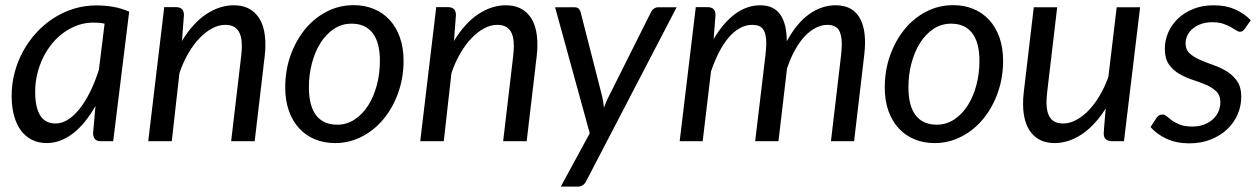

<svg xmlns="http://www.w3.org/2000/svg" viewBox="-20 -534 4754 726"><path d="M408 0H362Q344.5 0 338.2 -9Q332 -18 332 -31L341 -133.5Q323 -101.5 302.2 -75.5Q281.5 -49.5 258.2 -31.2Q235 -13 209.5 -3Q184 7 156.5 7Q126.5 7 102 -4.8Q77.5 -16.5 60.2 -39.2Q43 -62 33.5 -95.2Q24 -128.5 24 -171.5Q24 -216.5 35.2 -259.2Q46.5 -302 67.2 -340Q88 -378 117 -409.8Q146 -441.5 181.8 -464.8Q217.5 -488 258.5 -500.8Q299.5 -513.5 344.5 -513.5Q377 -513.5 407.8 -508.2Q438.5 -503 468.5 -490ZM190 -67Q214.5 -67 238 -82.2Q261.5 -97.5 282.5 -124.5Q303.5 -151.5 321.8 -188.8Q340 -226 354 -270.5L375.5 -444.5Q364.5 -447 353.8 -447.8Q343 -448.5 332.5 -448.5Q302.5 -448.5 274.5 -438.8Q246.5 -429 222 -411.5Q197.5 -394 177.5 -369.8Q157.5 -345.5 143.2 -316.5Q129 -287.5 121 -254.8Q113 -222 113 -187.5Q113 -67 190 -67Z M540.5 0 601 -507H645.5Q675.5 -507 675.5 -477L668 -379Q708.5 -446 759.2 -480Q810 -514 864.5 -514Q921 -514 952.2 -476Q983.5 -438 983.5 -365Q983.5 -355 983 -344.5Q982.5 -334 981 -322.5L943 0H854L892 -322.5Q893 -332.5 893.8 -341.8Q894.5 -351 894.5 -359.5Q894.5 -400.5 879.2 -420.2Q864 -440 831.5 -440Q807.5 -440 782.8 -427Q758 -414 735 -390.2Q712 -366.5 692.2 -332.8Q672.5 -299 658.5 -257.5L629.5 0Z M1255 -62.5Q1291.5 -62.5 1321.5 -82.5Q1351.5 -102.5 1372.5 -135.8Q1393.5 -169 1405 -212.5Q1416.5 -256 1416.5 -303.5Q1416.5 -373.5 1389 -409Q1361.5 -444.5 1309.5 -444.5Q1272.5 -444.5 1242.8 -424.8Q1213 -405 1192 -371.8Q1171 -338.5 1159.5 -295Q1148 -251.5 1148 -204Q1148 -134 1175.2 -98.2Q1202.5 -62.5 1255 -62.5ZM1247 7Q1205.5 7 1171 -7.2Q1136.5 -21.5 1111.5 -48.5Q1086.5 -75.5 1072.5 -114.5Q1058.5 -153.5 1058.5 -203.5Q1058.5 -267.5 1078.5 -324Q1098.5 -380.5 1133.2 -423Q1168 -465.5 1215.2 -490Q1262.5 -514.5 1317.5 -514.5Q1359 -514.5 1393.5 -500.2Q1428 -486 1453 -459Q1478 -432 1492 -392.8Q1506 -353.5 1506 -304Q1506 -240.5 1486 -184Q1466 -127.5 1431.2 -85Q1396.5 -42.5 1349 -17.8Q1301.5 7 1247 7Z M1569 0 1629.5 -507H1674Q1704 -507 1704 -477L1696.5 -379Q1737 -446 1787.8 -480Q1838.5 -514 1893 -514Q1949.5 -514 1980.8 -476Q2012 -438 2012 -365Q2012 -355 2011.5 -344.5Q2011 -334 2009.5 -322.5L1971.5 0H1882.5L1920.5 -322.5Q1921.5 -332.5 1922.2 -341.8Q1923 -351 1923 -359.5Q1923 -400.5 1907.8 -420.2Q1892.5 -440 1860 -440Q1836 -440 1811.2 -427Q1786.5 -414 1763.5 -390.2Q1740.5 -366.5 1720.8 -332.8Q1701 -299 1687 -257.5L1658 0Z M2196.5 151Q2186 171.5 2165.5 171.5H2100.5L2210 -30L2079 -506.5H2152.5Q2163 -506.5 2168.2 -501.2Q2173.5 -496 2175.5 -488L2257 -169Q2259.5 -158.5 2261 -148Q2262.5 -137.5 2263.5 -127Q2268 -137.5 2272.2 -148.2Q2276.5 -159 2282 -169.5L2442 -489Q2446 -497 2453.2 -501.8Q2460.5 -506.5 2468 -506.5H2538.5Z M2550 0 2611 -507H2655.5Q2685.5 -507 2685.5 -477L2678.5 -386.5Q2716 -449.5 2760.5 -481.8Q2805 -514 2854.5 -514Q2906 -514 2930.5 -478.8Q2955 -443.5 2955 -378Q2993 -447.5 3040.2 -480.8Q3087.5 -514 3139.5 -514Q3195.5 -514 3223.2 -477.5Q3251 -441 3251 -372.5Q3251 -361 3250 -348.5Q3249 -336 3247.5 -322.5L3209.5 0H3122L3160 -322.5Q3163 -347 3163 -367Q3163 -404.5 3150.5 -422.2Q3138 -440 3108.5 -440Q3087 -440 3065.5 -429.2Q3044 -418.5 3024 -397.8Q3004 -377 2986.8 -346.2Q2969.5 -315.5 2956 -275.5L2923.5 0H2835.5L2874 -322.5Q2875.5 -336 2876.5 -348Q2877.5 -360 2877.5 -370.5Q2877.5 -406 2865.8 -423Q2854 -440 2824.5 -440Q2800.5 -440 2778.2 -428Q2756 -416 2736.2 -393.2Q2716.5 -370.5 2699.5 -337.8Q2682.5 -305 2668.5 -264L2637 0Z M3522 -62.5Q3558.5 -62.5 3588.5 -82.5Q3618.5 -102.5 3639.5 -135.8Q3660.5 -169 3672 -212.5Q3683.5 -256 3683.5 -303.5Q3683.5 -373.5 3656 -409Q3628.5 -444.5 3576.5 -444.5Q3539.5 -444.5 3509.8 -424.8Q3480 -405 3459 -371.8Q3438 -338.5 3426.5 -295Q3415 -251.5 3415 -204Q3415 -134 3442.2 -98.2Q3469.5 -62.5 3522 -62.5ZM3514 7Q3472.5 7 3438 -7.2Q3403.5 -21.5 3378.5 -48.5Q3353.5 -75.5 3339.5 -114.5Q3325.5 -153.5 3325.5 -203.5Q3325.5 -267.5 3345.5 -324Q3365.5 -380.5 3400.2 -423Q3435 -465.5 3482.2 -490Q3529.5 -514.5 3584.5 -514.5Q3626 -514.5 3660.5 -500.2Q3695 -486 3720 -459Q3745 -432 3759 -392.8Q3773 -353.5 3773 -304Q3773 -240.5 3753 -184Q3733 -127.5 3698.2 -85Q3663.5 -42.5 3616 -17.8Q3568.5 7 3514 7Z M3977.5 -506.5 3939.5 -184.5Q3938.5 -174.5 3937.8 -165.5Q3937 -156.5 3937 -148Q3937 -107 3952.2 -87Q3967.5 -67 4000.5 -67Q4023.5 -67 4047.8 -79.5Q4072 -92 4094.8 -115Q4117.5 -138 4137 -170.5Q4156.5 -203 4171 -243L4202.5 -506.5H4291L4230 0H4186Q4170.5 0 4162 -7Q4153.5 -14 4153.5 -28.5Q4153.5 -29 4154 -37.5Q4154.5 -46 4155.2 -56Q4156 -66 4156.8 -74.5Q4157.5 -83 4157.5 -83.5L4161 -124Q4120.5 -59.5 4070.5 -26.2Q4020.5 7 3967.5 7Q3911 7 3879.8 -31.5Q3848.5 -70 3848.5 -142Q3848.5 -152 3849 -162.5Q3849.5 -173 3851 -184.5L3889 -506.5Z M4687 -425.5Q4683 -419.5 4679 -416.8Q4675 -414 4669 -414Q4662 -414 4653.8 -419.5Q4645.5 -425 4633.8 -431.8Q4622 -438.5 4605 -444.2Q4588 -450 4564 -450Q4541.5 -450 4523 -443.8Q4504.5 -437.5 4491 -426.5Q4477.5 -415.5 4470.2 -400.8Q4463 -386 4463 -369.5Q4463 -346 4478.5 -332Q4494 -318 4517.5 -307.8Q4541 -297.5 4568.2 -288Q4595.5 -278.5 4619 -264Q4642.5 -249.5 4658 -227Q4673.5 -204.5 4673.5 -168.5Q4673.5 -133.5 4659.8 -101.5Q4646 -69.5 4620.2 -45.2Q4594.5 -21 4558.2 -6.5Q4522 8 4477 8Q4428.5 8 4391.2 -9.2Q4354 -26.5 4330.5 -53.5L4352.5 -87.5Q4356.5 -94 4362 -97.5Q4367.5 -101 4376 -101Q4384 -101 4392 -94Q4400 -87 4412 -78.2Q4424 -69.5 4442.2 -62.5Q4460.5 -55.5 4488.5 -55.5Q4513 -55.5 4532.8 -63Q4552.5 -70.5 4566.2 -83Q4580 -95.5 4587.2 -112.2Q4594.5 -129 4594.5 -148Q4594.5 -173.5 4579 -188.5Q4563.5 -203.5 4540 -213.5Q4516.5 -223.5 4489.5 -232.2Q4462.5 -241 4439 -254.8Q4415.5 -268.5 4400 -290.5Q4384.5 -312.5 4384.5 -349Q4384.5 -381 4397.2 -410.8Q4410 -440.5 4434 -463.5Q4458 -486.5 4492.2 -500.2Q4526.5 -514 4569.5 -514Q4615 -514 4649.8 -498.8Q4684.5 -483.5 4709.5 -457.5Z"/></svg>

Font: Lato TR
Style: Italic
Weight: 400
Italic angle: -12°
Designer: Lukasz Dziedzic
Foundry: tyPoland Lukasz Dziedzic
Version: Version 1.104 2013